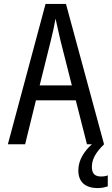

<svg xmlns="http://www.w3.org/2000/svg" viewBox="-20 -735 570 978"><path d="M20 0H108L163 -224H366L423 0H448C409 35 379 80 379 133C379 189 411 223 478 223C499 223 515 219 529 214V158C521 162 508 164 495 164C463 164 448 149 448 115C448 78 465 44 510 0L316 -715H212ZM239 -529C247 -560 257 -606 263 -640C270 -606 281 -561 288 -529L346 -300H182Z"/></svg>

Font: Noto Sans Mono Condensed
Style: Regular
Weight: 400
Width: 3
Designer: Monotype Design Team
Foundry: Monotype Imaging Inc.
Version: Version 2.014